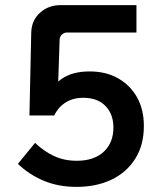

<svg xmlns="http://www.w3.org/2000/svg" viewBox="-20 -720 640 750"><path d="M279 10Q207 10 149.5 -14.5Q92 -39 50 -80L117 -162Q150 -130 190 -111Q230 -92 280 -92Q347 -92 385 -127Q423 -162 423 -222Q423 -274 392 -306Q361 -338 305 -338Q265 -338 236 -319.5Q207 -301 192 -269H95L102 -592Q103 -640 136 -670Q169 -700 217 -700H513V-593H242Q231 -593 222.5 -585.5Q214 -578 213 -567L205 -330H159Q177 -380 219 -410.5Q261 -441 330 -441Q394 -441 441.5 -414Q489 -387 515.5 -339.5Q542 -292 542 -228Q542 -153 508 -99.5Q474 -46 415 -18Q356 10 279 10Z"/></svg>

Font: SUSE Thin SemiBold
Style: Regular
Weight: 600
Version: Version 1.000